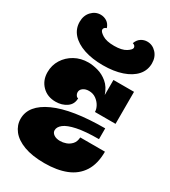

<svg xmlns="http://www.w3.org/2000/svg" viewBox="-248 -1157 1144 1293"><g transform="rotate(30 324.0 -510.0)"><path d="M25 -524Q25 -578 52.5 -622Q80 -666 127 -692Q174 -718 233 -718Q266 -718 306.5 -707Q347 -696 382.5 -666.5Q418 -637 436 -583V-700H596V-451H436Q436 -473 423 -496.5Q410 -520 386.5 -537Q363 -554 331 -554Q304 -554 286 -541Q268 -528 268 -508Q268 -495 275.5 -484.5Q283 -474 292 -474Q292 -428 256 -403Q220 -378 171 -378Q106 -378 65.5 -419.5Q25 -461 25 -524ZM25 -162Q25 -267 160 -328.5Q295 -390 551 -390V-306Q445 -306 381.5 -292.5Q318 -279 290 -257Q262 -235 262 -209Q262 -190 280.5 -177Q299 -164 330 -164Q351 -164 374.5 -172Q398 -180 416 -199.5Q434 -219 436 -253H628Q628 -158 589.5 -98Q551 -38 480.5 -10Q410 18 313 18Q217 18 153 -6Q89 -30 57 -71Q25 -112 25 -162ZM43 -926Q43 -975 72.5 -1006.5Q102 -1038 143 -1038Q169 -1038 191 -1024Q213 -1010 223 -980Q210 -976 205.5 -969.5Q201 -963 201 -956Q201 -941 232.5 -921Q264 -901 324 -901Q384 -901 415.5 -921Q447 -941 447 -956Q447 -963 442.5 -969.5Q438 -976 425 -980Q436 -1010 458 -1024Q480 -1038 505 -1038Q546 -1038 575.5 -1006.5Q605 -975 605 -926Q605 -872 570 -832.5Q535 -793 471.5 -771.5Q408 -750 324 -750Q240 -750 176.5 -771.5Q113 -793 78 -832.5Q43 -872 43 -926Z"/></g></svg>

Font: Exile
Style: Regular
Weight: 400
Designer: Bartłomiej Rózga @rozgatype
Version: Version 1.000; ttfautohint (v1.8.4.7-5d5b)